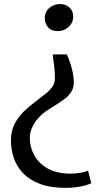

<svg xmlns="http://www.w3.org/2000/svg" viewBox="-20 -769 520 956"><path d="M313 -498Q323.5 -474.5 331.2 -450Q339 -425.5 343.2 -402.8Q347.5 -380 347.5 -360Q347.5 -333 335.5 -313Q323.5 -293 303 -277.2Q282.5 -261.5 256.2 -245.5Q230 -229.5 201.5 -210Q186.5 -199.5 169.5 -180Q152.5 -160.5 140.5 -135.2Q128.5 -110 128.5 -81.5Q128.5 -37.5 150 3Q171.5 43.5 216.5 69.5Q261.5 95.5 332 95.5Q354.5 95.5 379.2 91.5Q404 87.5 418.5 81L434.5 143Q423.5 149 403.5 154.5Q383.5 160 359 163.2Q334.5 166.5 309 166.5Q231.5 166.5 179 146.8Q126.5 127 94.5 93Q62.5 59 48.5 17Q34.5 -25 34.5 -69Q34.5 -116 52.2 -151Q70 -186 97.5 -212.8Q125 -239.5 154.5 -261.5Q184 -283.5 209 -303.8Q234 -324 246 -345.5Q248.5 -350.5 251 -360Q253.5 -369.5 253.5 -377.5Q253.5 -409.5 249.8 -439.8Q246 -470 242.5 -498ZM280.5 -749Q305.5 -749 325 -732Q344.5 -715 344.5 -686.5Q344.5 -655 321.2 -634.5Q298 -614 269 -614Q235.5 -614 219.2 -633.2Q203 -652.5 203 -677Q203 -710.5 226 -729.8Q249 -749 280.5 -749Z"/></svg>

Font: Merriweather 20pt
Style: Regular
Weight: 400
Version: Version 2.100